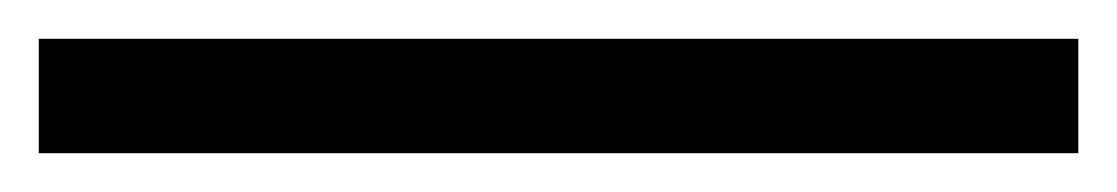

<svg xmlns="http://www.w3.org/2000/svg" viewBox="-38 51 576 99"><path d="M-18 130V71H518V130Z"/></svg>

Font: Junicode VF
Style: Italic
Weight: 400
Italic angle: -11°
Designer: Peter S. Baker
Version: Version 2.209